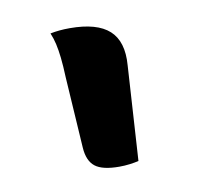

<svg xmlns="http://www.w3.org/2000/svg" viewBox="-48 -805 446 417"><g transform="rotate(-10 175.0 -596.5)"><path d="M227 -444Q219 -442 207.5 -440.5Q196 -439 184 -439Q147 -439 131 -451.5Q115 -464 113 -493L103 -650Q102 -676 100 -694Q98 -712 95 -725Q92 -738 87 -750Q97 -752 107.5 -753Q118 -754 130 -754Q190 -754 217 -729.5Q244 -705 240 -653Z"/></g></svg>

Font: Recursive Casual SemiBold
Style: Regular
Weight: 600
Version: Version 1.047